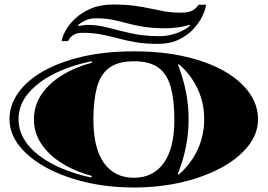

<svg xmlns="http://www.w3.org/2000/svg" viewBox="-20 -807 1184 849"><path d="M572 22Q458 22 358.5 -1.5Q259 -25 183.5 -66.5Q108 -108 65 -162.5Q22 -217 22 -280Q22 -342 60.5 -396.5Q99 -451 171 -492Q243 -533 344.5 -556.5Q446 -580 572 -580Q698 -580 799.5 -556.5Q901 -533 972.5 -492Q1044 -451 1082.5 -396.5Q1121 -342 1121 -280Q1121 -217 1078.5 -162.5Q1036 -108 960.5 -66.5Q885 -25 785.5 -1.5Q686 22 572 22ZM384 -22 386 -29Q312 -49 254 -85Q196 -121 163 -170.5Q130 -220 130 -279Q130 -340 163 -389Q196 -438 254 -474Q312 -510 387 -530L385 -536Q291 -517 218 -480Q145 -443 103.5 -392.5Q62 -342 62 -280Q62 -218 103.5 -167Q145 -116 217.5 -79Q290 -42 384 -22ZM572 -21Q657 -21 704 -86Q751 -151 751 -278Q751 -363 735.5 -420.5Q720 -478 681.5 -507Q643 -536 572 -536Q502 -536 463 -507Q424 -478 408.5 -420.5Q393 -363 393 -278Q393 -151 440 -86Q487 -21 572 -21ZM770 -35Q822 -79 852.5 -142.5Q883 -206 883 -280Q883 -353 853 -416Q823 -479 771 -523L767 -520Q789 -465 801.5 -404.5Q814 -344 814 -279Q814 -215 801.5 -154.5Q789 -94 766 -38ZM680 -613Q621 -613 579 -620.5Q537 -628 501.5 -637.5Q466 -647 429 -654.5Q392 -662 343 -662Q321 -662 304.5 -652Q288 -642 281 -625H253Q255 -644 269.5 -671Q284 -698 312 -724.5Q340 -751 382 -769Q424 -787 479 -787Q535 -787 574.5 -781.5Q614 -776 646 -769Q678 -762 709 -756.5Q740 -751 780 -751Q813 -751 830.5 -760.5Q848 -770 858 -786H891Q889 -766 875.5 -737Q862 -708 836 -679.5Q810 -651 771 -632Q732 -613 680 -613ZM687 -647Q722 -647 758.5 -659.5Q795 -672 820 -693L818 -697Q797 -690 767 -686Q737 -682 715 -682Q657 -682 616 -688.5Q575 -695 542.5 -704Q510 -713 478 -719.5Q446 -726 405 -726Q377 -726 358 -717Q339 -708 325 -696L328 -692Q339 -694 349.5 -695.5Q360 -697 370 -697Q412 -697 458.5 -684.5Q505 -672 561 -659.5Q617 -647 687 -647Z"/></svg>

Font: Diplomata SC
Style: Regular
Weight: 400
Designer: Eduardo Rodriguez Tunni
Foundry: Eduardo Rodriguez Tunni
Version: Version 1.002; ttfautohint (v1.8.4.7-5d5b);gftools[0.9.23]